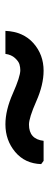

<svg xmlns="http://www.w3.org/2000/svg" viewBox="244 -979 181 709"><g transform="rotate(-90 334.5 -624.5)"><path d="M83 -563Q85 -623 128 -659Q171 -695 230 -695Q282 -695 344 -667.5Q406 -640 430 -640Q440 -640 451 -643Q462 -646 474.5 -659.5Q487 -673 490 -695H575Q572 -629 529.5 -591.5Q487 -554 428 -554Q376 -554 315 -581Q254 -608 229 -608Q175 -608 169 -554H95Z"/></g></svg>

Font: Coval
Style: Heavy
Weight: 900
Foundry: Context Ltd
Version: Version 001.000